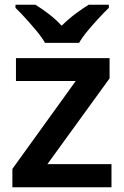

<svg xmlns="http://www.w3.org/2000/svg" viewBox="-20 -786 521 806"><path d="M448 0H32V-77L298 -446H47V-542H440V-457L179 -97H448ZM169 -606Q156 -629 133.5 -656Q111 -683 87.5 -709Q64 -735 45 -753V-766H129Q155 -750 184.5 -727.5Q214 -705 239 -678Q266 -705 296 -727.5Q326 -750 352 -766H437V-753Q418 -735 394 -709Q370 -683 347.5 -656Q325 -629 312 -606Z"/></svg>

Font: Noto Sans Tangsa SemiBold
Style: Regular
Weight: 600
Version: Version 1.504